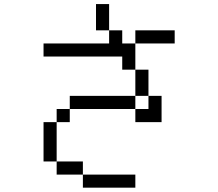

<svg xmlns="http://www.w3.org/2000/svg" viewBox="-20 -832 1040 915"><path d="M625 62.5V0H375V62.5ZM812.5 -625V-687.5H625V-625H562.5V-687.5H500V-625H187.5V-562.5H562.5V-500H625Q625 -500 625 -375H312.5V-312.5H250V-250H187.5V-62.5H250V0H375V-62.5H250V-250H312.5V-312.5H625V-250H750Q750 -250 750 -375H687.5V-312.5H625V-375H687.5Q687.5 -375 687.5 -500H625Q625 -500 625 -625ZM500 -687.5Q500 -687.5 500 -812.5H437.5Q437.5 -812.5 437.5 -687.5Z"/></svg>

Font: BFUnifontExMono
Style: Regular
Weight: 500
Version: Version 15.0.06